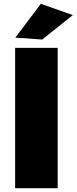

<svg xmlns="http://www.w3.org/2000/svg" viewBox="-20 -995 405 1015"><path d="M60 -742H285V0H60ZM196 -975 365 -915 203 -786 61 -796Z"/></svg>

Font: Gontserrat Black
Style: Regular
Weight: 900
Designer: Julieta Ulanovsky
Foundry: Julieta Ulanovsky
Version: Version 6.001